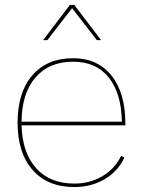

<svg xmlns="http://www.w3.org/2000/svg" viewBox="-20 -745 574 775"><path d="M486 -239H67Q70 -128 126 -66Q182 -4 280 -4Q343 -4 393.5 -34Q444 -64 469 -116L482 -109Q456 -53 402 -21.5Q348 10 280 10Q172 10 111.5 -59Q51 -128 51 -250Q51 -372 110.5 -441Q170 -510 275 -510Q374 -510 430 -440Q486 -370 486 -246ZM67 -254H472Q470 -368 419 -432Q368 -496 275 -496Q178 -496 123 -432Q68 -368 67 -254ZM371 -583 271 -712 171 -583H154L262 -725H280L388 -583Z"/></svg>

Font: Work Sans Hairline
Style: Regular
Weight: 400
Designer: Wei Huang
Foundry: Wei Huang
Version: Version 1.032